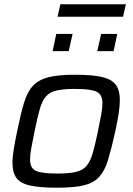

<svg xmlns="http://www.w3.org/2000/svg" viewBox="-20 -866 617 894"><path d="M247 8Q166 8 120.5 -2Q75 -12 56.5 -37.5Q38 -63 38 -109Q38 -136 44 -171.5Q50 -207 60 -255Q76 -335 91.5 -386.5Q107 -438 133.5 -466.5Q160 -495 206 -506.5Q252 -518 330 -518Q410 -518 455 -507.5Q500 -497 519 -471.5Q538 -446 538 -400Q538 -373 532.5 -337.5Q527 -302 517 -255Q499 -174 483.5 -122.5Q468 -71 442 -42.5Q416 -14 370.5 -3Q325 8 247 8ZM247 -58Q302 -58 333.5 -65.5Q365 -73 382.5 -93Q400 -113 411.5 -152Q423 -191 436 -255Q445 -299 451 -331Q457 -363 457 -385Q457 -426 429.5 -439Q402 -452 330 -452Q275 -452 243 -444.5Q211 -437 193.5 -416.5Q176 -396 165 -357Q154 -318 141 -255Q132 -210 126 -178Q120 -146 120 -124Q120 -83 147 -70.5Q174 -58 247 -58ZM433 -628 451 -708H526L509 -628ZM225 -628 242 -708H318L300 -628ZM248 -788 261 -846H566L553 -788Z"/></svg>

Font: Saira
Style: Italic
Weight: 400
Italic angle: -12°
Designer: Hector Gatti with collaboration of the Omnibus-Type team
Foundry: Omnibus-Type
Version: Version 1.100; ttfautohint (v1.8.3)